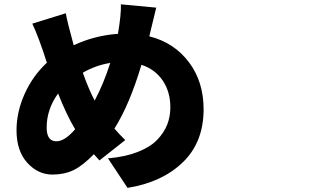

<svg xmlns="http://www.w3.org/2000/svg" viewBox="-20 -823 1540 902"><path d="M245.1 -159.2Q284.2 -159.2 333 -215.8Q293 -282.2 252.9 -383.8Q199.2 -309.6 199.2 -223.6Q199.2 -159.2 245.1 -159.2ZM498 -527.3Q429.7 -516.6 369.1 -481.4Q397.5 -401.4 424.8 -350.6Q466.8 -429.7 498 -527.3ZM200.2 -528.3Q163.1 -645.5 131.8 -711.9L289.1 -760.7Q295.9 -720.7 326.2 -610.4Q423.8 -656.2 534.2 -664.1Q549.8 -756.8 547.9 -802.7L713.9 -787.1L686.5 -673.8L681.6 -652.3Q797.9 -623 867.2 -531.2Q936.5 -439.5 936.5 -309.6Q936.5 -154.3 838.4 -60.1Q740.2 34.2 579.1 59.6L487.3 -79.1Q567.4 -85.9 626.5 -108.9Q685.5 -131.8 718.3 -166Q751 -200.2 765.6 -237.8Q780.3 -275.4 780.3 -318.4Q780.3 -391.6 744.6 -444.3Q709 -497.1 644.5 -518.6Q588.9 -332 517.6 -218.8Q542 -190.4 568.4 -165L447.3 -69.3L420.9 -98.6Q369.1 -44.9 325.7 -23.9Q282.2 -2.9 226.6 -2.9Q158.2 -2.9 107.9 -58.6Q57.6 -114.3 57.6 -210.9Q57.6 -296.9 95.7 -381.8Q133.8 -466.8 200.2 -528.3Z"/></svg>

Font: Bpmf Zihi Sans Heavy
Style: Heavy
Weight: 900
Foundry: But Ko
Version: Version 1.320